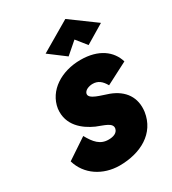

<svg xmlns="http://www.w3.org/2000/svg" viewBox="-242 -1137 1163 1295"><g transform="rotate(-30 339.5 -490.0)"><path d="M461 -859 525 -779 672 -867 477 -1010 245 -874 370 -780ZM187 -266 28 -160C62 -42 172 29 300 30C465 30 604 -45 627 -200C641 -307 588 -384 485 -423C431 -443 338 -462 349 -503C355 -526 387 -539 417 -539C459 -539 486 -516 509 -475L679 -563C652 -654 568 -720 427 -720C278 -720 151 -641 131 -511C116 -386 209 -316 289 -280C344 -257 409 -244 399 -200C392 -170 360 -159 325 -159C259 -158 223 -201 187 -266Z"/></g></svg>

Font: Jost* Black
Style: Italic
Weight: 900
Italic angle: -10°
Version: Version 3.7